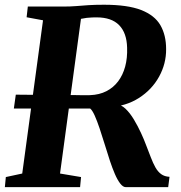

<svg xmlns="http://www.w3.org/2000/svg" viewBox="-25 -770 744 790"><path d="M-5 0 -1 -41.5 66.5 -56 152 -686.5 84.5 -699 89.5 -743H234.5Q265 -743 289 -745Q313 -747 339.5 -748.8Q366 -750.5 403 -750.5Q500 -750.5 555.8 -728.8Q611.5 -707 635 -666.2Q658.5 -625.5 658.5 -568Q659 -508 629.5 -454.5Q600 -401 546.5 -366.8Q493 -332.5 420.5 -328.5L452.5 -340.5Q472.5 -340.5 491.2 -322.8Q510 -305 526.2 -277.8Q542.5 -250.5 555.2 -222.8Q568 -195 575.5 -174.5Q586.5 -146.5 595.5 -122.8Q604.5 -99 614.5 -81.2Q624.5 -63.5 638.2 -53.5Q652 -43.5 672.5 -42.5L667 0H492.5Q481 0 469.5 -15Q458 -30 447.5 -54.5Q437 -79 427.5 -107.5Q416.5 -141.5 405.8 -176.2Q395 -211 384.8 -241.8Q374.5 -272.5 364.8 -294.2Q355 -316 346 -323.5Q340 -323.5 329.2 -323.5Q318.5 -323.5 298.2 -323.5Q278 -323.5 244 -323.5Q210 -323.5 158.2 -323.5Q106.5 -323.5 32 -323.5L40 -380.5Q103 -380 149.2 -379.5Q195.5 -379 228.2 -379Q261 -379 282.5 -378.8Q304 -378.5 316.8 -378.2Q329.5 -378 336.2 -378.2Q343 -378.5 346 -378.5Q384 -380 412.8 -394.8Q441.5 -409.5 461 -435.2Q480.5 -461 490 -496Q499.5 -531 498 -574Q496.5 -634.5 465.2 -666.5Q434 -698.5 372.5 -698.5Q365.5 -698.5 354.5 -698.2Q343.5 -698 331.5 -696.5Q319.5 -695 308.2 -692.5Q297 -690 288 -685.5L312 -721L222 -56L308.5 -41.5L304.5 0Z"/></svg>

Font: Merriweather 48pt ExtraBold
Style: Italic
Weight: 800
Italic angle: -7.8°
Version: Version 2.101